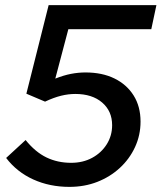

<svg xmlns="http://www.w3.org/2000/svg" viewBox="-20 -720 631 750"><path d="M251 10Q174 10 110 -19Q46 -48 4 -103L80 -173Q118 -126 161.5 -105Q205 -84 258 -84Q304 -84 340 -103.5Q376 -123 397 -156.5Q418 -190 418 -231Q418 -286 379 -319.5Q340 -353 274 -353Q247 -353 218.5 -346Q190 -339 156 -323L83 -354L170 -700H591L571 -606H247L196 -413Q229 -426 257.5 -431.5Q286 -437 314 -437Q379 -437 427 -413.5Q475 -390 502 -347Q529 -304 529 -245Q529 -192 507.5 -145.5Q486 -99 448 -64Q410 -29 360 -9.5Q310 10 251 10Z"/></svg>

Font: Red Hat Text SemiBold
Style: Italic
Weight: 600
Italic angle: -12°
Designer: Pentagram, MCKL
Foundry: Pentagram, MCKL
Version: Version 1.023